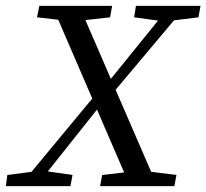

<svg xmlns="http://www.w3.org/2000/svg" viewBox="-22 -634 703 654"><path d="M-2 0 3 -38 111 -52H128L225 -38L218 0ZM45 0 311 -321 338 -298 101 0ZM104 -575 112 -614H360L353 -575L236 -562H218ZM421 0 156 -614H248L514 0ZM319 0 326 -38 449 -52H468L579 -38L572 0ZM318 -319 557 -614H612L344 -295ZM435 -575 441 -614H661L654 -575L549 -562H530Z"/></svg>

Font: Lisu Bosa
Style: Italic
Weight: 400
Italic angle: -19°
Designer: David Morse, Annie Olsen, Victor Gaultney, Frank Grießhammer (Latin)
Foundry: SIL International
Version: Version 2.000